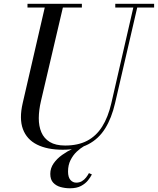

<svg xmlns="http://www.w3.org/2000/svg" viewBox="-20 -770 828 1006"><path d="M309 14.5Q227.5 14.5 173.8 -12.5Q120 -39.5 100 -93.8Q80 -148 99 -230L219 -750H314L194.5 -240Q183.5 -193 183.2 -151Q183 -109 196.8 -76.8Q210.5 -44.5 241 -26Q271.5 -7.5 321.5 -7.5Q388.5 -7.5 436.2 -32.2Q484 -57 515.2 -106.5Q546.5 -156 563.5 -230L683 -750H703.5L583 -230Q565 -151.5 531 -97Q497 -42.5 442.5 -14Q388 14.5 309 14.5ZM124 -730.5V-750H409V-730.5ZM584 -730.5V-750H787.5V-730.5ZM346.5 216.5Q321 216.5 297.5 210Q274 203.5 258.8 187.2Q243.5 171 243.5 141Q243.5 111 261 86Q278.5 61 305.5 41.8Q332.5 22.5 361.5 9Q390.5 -4.5 413.5 -11.5L419 -3.5Q401.5 6.5 382.2 24.5Q363 42.5 349.8 68.5Q336.5 94.5 336.5 128.5Q336.5 158.5 349 172.8Q361.5 187 379.5 187Q396 187 408.8 179.5Q421.5 172 430.8 160.2Q440 148.5 446 137L461.5 144Q454.5 158 441 175Q427.5 192 404.8 204.2Q382 216.5 346.5 216.5Z"/></svg>

Font: Bodoni Moda
Style: Italic
Weight: 400
Italic angle: -13°
Designer: Owen Earl
Foundry: indestructible type
Version: Version 2.005